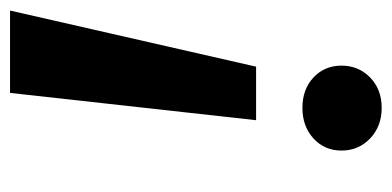

<svg xmlns="http://www.w3.org/2000/svg" viewBox="-214 -526 762 373"><g transform="rotate(-90 166.5 -339.0)"><path d="M173 -700H333L224 -222H120ZM84.5 -0.5Q61 -23 61 -56Q61 -89 84.5 -110.5Q108 -132 144 -132Q180 -132 203 -110.5Q226 -89 226 -56Q226 -23 203 -0.5Q180 22 144 22Q108 22 84.5 -0.5Z"/></g></svg>

Font: Jost* 600 Semi
Style: Italic
Weight: 600
Italic angle: -10°
Version: Version 3.500